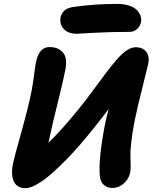

<svg xmlns="http://www.w3.org/2000/svg" viewBox="-20 -1006 791 995"><path d="M378.9 -831.1Q332 -831.1 309.8 -856.4Q287.6 -881.8 293.9 -916Q298.3 -937 314.5 -951.9Q330.6 -966.8 368.2 -971.2Q477.5 -985.8 586.9 -985.8Q624 -985.8 651.1 -976.3Q678.2 -966.8 691.2 -951.9Q704.1 -937 709 -921.6Q713.9 -906.2 710.9 -892.1Q705.6 -868.7 689.7 -854.7Q673.8 -840.8 650.9 -840.8Q549.3 -840.8 465.3 -835.9Q381.3 -831.1 378.9 -831.1ZM111.8 -30.8Q68.4 -30.8 51.8 -65.4Q35.2 -100.1 47.9 -161.1Q52.7 -186 90.1 -319.1Q127.4 -452.1 143.1 -532.2Q149.9 -565.4 156.2 -615Q162.6 -664.6 166 -681.2Q181.2 -762.2 236.8 -762.2Q256.3 -762.2 272.7 -756.6Q289.1 -751 302.7 -737.8Q316.4 -724.6 320.6 -703.1Q324.7 -681.6 319.8 -649.9Q309.6 -595.2 280.3 -477.8Q251 -360.4 241.2 -312Q233.4 -276.9 231 -266.1Q298.3 -330.6 390.1 -443.8Q421.4 -482.4 461.2 -536.4Q501 -590.3 526.9 -625Q552.7 -659.7 582 -693.8Q611.3 -728 636 -744.6Q660.6 -761.2 683.1 -761.2Q719.7 -761.2 738 -737.3Q756.3 -713.4 748 -673.8Q744.6 -657.2 718 -552.5Q691.4 -447.8 679.2 -387.2Q666 -321.8 660.4 -270.5Q654.8 -219.2 656 -197Q657.2 -174.8 657.2 -149.9Q657.2 -125 654.8 -111.8Q648.4 -80.6 622.6 -56.4Q596.7 -32.2 561 -32.2Q534.7 -32.2 517.8 -47.9Q501 -63.5 498 -89.8Q492.2 -135.3 501 -213.4Q509.8 -291.5 525.9 -370.1Q535.2 -413.1 543 -440.9Q466.3 -339.4 397.9 -259.8Q362.3 -218.3 325.2 -180.2Q288.1 -142.1 248.5 -107.2Q209 -72.3 172.9 -51.5Q136.7 -30.8 111.8 -30.8Z"/></svg>

Font: Shantell Sans Bouncy
Style: Bold Italic
Weight: 700
Italic angle: -11.31°
Designer: Stephen Nixon, Anya Danilova, Shantell Martin
Foundry: Arrow Type
Version: Version 1.006;[9816181b4]